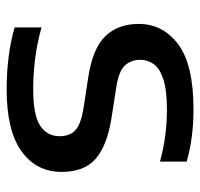

<svg xmlns="http://www.w3.org/2000/svg" viewBox="-32 -560 602 578"><g transform="rotate(90 269.0 -271.0)"><path d="M249 10Q198 10 151 4Q104 -2 62.5 -14V-95Q109 -82 155.2 -76Q201.5 -70 249 -70Q327 -70 358.5 -91Q390 -112 390 -149Q390 -179.5 372.8 -196.2Q355.5 -213 308 -221L211 -236Q124.5 -249.5 88.2 -287.8Q52 -326 52 -387.5Q52 -460 113 -506.2Q174 -552.5 309.5 -552.5Q395 -552.5 466.5 -532V-451.5Q391.5 -472.5 310 -472.5Q251.5 -472.5 218.8 -461.8Q186 -451 173 -432.8Q160 -414.5 160 -392Q160 -366 176 -347.2Q192 -328.5 239.5 -320.5L336 -305.5Q418 -292.5 457.8 -258.2Q497.5 -224 497.5 -155.5Q497.5 -79.5 435.5 -34.8Q373.5 10 249 10Z"/></g></svg>

Font: Encode Sans Expanded Expanded Medium
Style: Regular
Weight: 500
Width: 7
Designer: Multiple Designers
Foundry: Impallari Type
Version: Version 3.000; ttfautohint (v1.8.3) -l 8 -r 50 -G 200 -x 14 